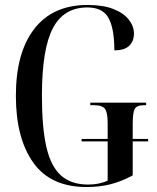

<svg xmlns="http://www.w3.org/2000/svg" viewBox="-20 -744 631 774"><path d="M329 10Q184 10 114 -88.5Q44 -187 44 -358Q44 -532 118.5 -628Q193 -724 333 -724Q396 -724 437.5 -707.5Q479 -691 499.5 -664.5Q520 -638 520 -609Q520 -578 501 -559.5Q482 -541 441 -541Q441 -629 417.5 -671.5Q394 -714 332 -714Q237 -714 193 -630Q149 -546 149 -358Q149 -230 167 -151.5Q185 -73 226 -36.5Q267 0 335 0Q381 0 414 -16V-174H309V-184H414V-247Q414 -291 403 -305.5Q392 -320 357 -320H344V-330H569V-320H562Q532 -320 523.5 -305.5Q515 -291 515 -244V-184H577V-174H515V-37Q471 -13 426.5 -1.5Q382 10 329 10Z"/></svg>

Font: Noto Serif Display ExtraCondensed Medium
Style: Regular
Weight: 500
Width: 2
Designer: Monotype Design Team
Foundry: Monotype Imaging Inc.
Version: Version 2.009